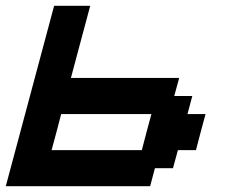

<svg xmlns="http://www.w3.org/2000/svg" viewBox="-20 -645 790 665"><path d="M0 0H500L516.6 -62.5H579.1L596.2 -125H658.7Q664.1 -145.5 675 -187.3Q686 -229 691.9 -250H629.4L646 -312.5H583.5L600.6 -375H225.6Q236.8 -416.5 259 -500Q281.2 -583.5 292.5 -625H167.5Q139.6 -520.5 83.7 -312.3Q27.8 -104 0 0ZM471.2 -125H158.7Q164.6 -145.5 175.5 -187.3Q186.5 -229 191.9 -250H504.4Q498.5 -229 487.5 -187.3Q476.6 -145.5 471.2 -125Z"/></svg>

Font: Faithful 32x
Style: Oblique
Weight: 400
Foundry: Faithful Resource Pack
Version: Version 1.0; January 27, 2023